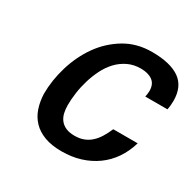

<svg xmlns="http://www.w3.org/2000/svg" viewBox="-162 -909 1109 1096"><g transform="rotate(30 392.0 -361.0)"><path d="M123 -220Q123 -309 150.5 -401Q178 -493 230.5 -567.5Q283 -642 361 -689Q439 -736 539 -736Q660 -736 722 -692.5Q784 -649 784 -555Q784 -541 782.5 -525.5Q781 -510 778 -496H632Q634 -507 635.5 -516Q637 -525 637 -535Q637 -580 608.5 -601Q580 -622 531 -622Q484 -622 446 -603.5Q408 -585 379.5 -554.5Q351 -524 331 -484Q311 -444 298 -400.5Q285 -357 279 -313.5Q273 -270 273 -233Q273 -206 278.5 -182Q284 -158 298 -139.5Q312 -121 335.5 -110.5Q359 -100 394 -100Q427 -100 453 -110Q479 -120 499.5 -138.5Q520 -157 536.5 -183.5Q553 -210 567 -243H728Q710 -182 677.5 -134.5Q645 -87 599 -54Q553 -21 496.5 -3.5Q440 14 374 14Q308 14 261 -3.5Q214 -21 184 -52.5Q154 -84 139.5 -126.5Q125 -169 123 -220Z"/></g></svg>

Font: Perun
Style: Bold Italic
Weight: 700
Italic angle: -12°
Foundry: Copyright (c) Stefan Peev, Context Ltd, 2016
Version: Version 1.027